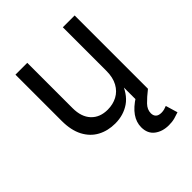

<svg xmlns="http://www.w3.org/2000/svg" viewBox="-208 -659 992 992"><g transform="rotate(-45 288.5 -163.0)"><path d="M258.3 7.8Q204.6 7.8 162.4 -14.9Q120.1 -37.6 95.9 -83.5Q71.8 -129.4 71.8 -197.8V-535.6H158.2V-204.6Q158.2 -140.6 191.2 -105.5Q224.1 -70.3 281.2 -70.3Q319.8 -70.3 350.8 -86.7Q381.8 -103 399.9 -136Q418 -168.9 418 -217.3V-535.6H504.4V0H420.9V-129.9H436.5Q411.1 -55.7 365 -23.9Q318.8 7.8 258.3 7.8ZM448.2 210Q401.4 210 370.1 186Q338.9 162.1 338.9 116.2Q338.9 79.6 361.6 47.1Q384.3 14.6 430.7 -14.6L504.4 0Q469.2 27.8 447.3 50.5Q425.3 73.2 425.3 100.1Q425.3 117.2 435.3 127.2Q445.3 137.2 466.8 137.2Q478 137.2 488.3 134.3Q498.5 131.3 506.8 127.9L526.4 193.8Q511.7 199.2 492.4 204.6Q473.1 210 448.2 210Z"/></g></svg>

Font: Inter 20pt
Style: Regular
Weight: 400
Version: Version 4.001;git-66647c0bb